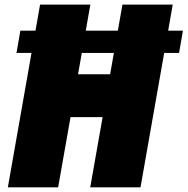

<svg xmlns="http://www.w3.org/2000/svg" viewBox="-20 -804 805 824"><path d="M765.1 -672.4H701.7L721.2 -784.2H505.4L485.8 -672.4H348.1L367.7 -784.2H151.9L132.3 -672.4H67.4L50.8 -576.7H115.2L13.7 0H229.5L282.7 -301.3H420.4L367.2 0H583L684.6 -576.7H748.5ZM452.6 -485.4H314.9L331.1 -576.7H468.8Z"/></svg>

Font: Decalotype Black Italic
Style: Regular
Weight: 900
Italic angle: -10°
Designer: Alfredo Marco Pradil
Foundry: Alfredo Marco Pradil
Version: Version 1.0